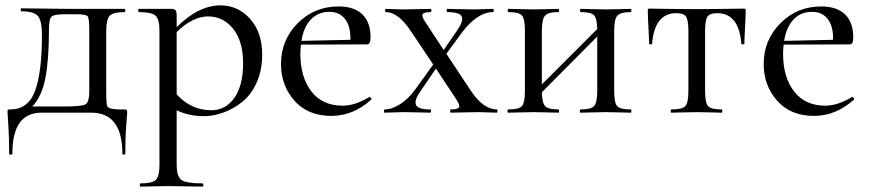

<svg xmlns="http://www.w3.org/2000/svg" viewBox="-20 -419 3234 714"><path d="M443 -12Q450 -12 451.5 -10Q453 -8 453 0Q453 3 449.5 47Q446 91 446 152Q446 156 440.5 156Q435 156 435 152Q435 0 319 0H134Q26 0 26 152Q26 156 20 156Q14 156 14 152Q14 88 11 46.5Q8 5 8 0Q8 -9 9 -10.5Q10 -12 18 -12Q85 -12 110.5 -81.5Q136 -151 136 -288Q136 -342 121 -359.5Q106 -377 59 -377Q57 -377 57 -382.5Q57 -388 59 -388Q71 -388 145 -387Q219 -386 232 -386H444Q446 -386 446 -380Q446 -374 444 -374Q401 -374 388 -360.5Q375 -347 375 -303V-81Q375 -31 379 -24Q385 -12 427 -12Q433 -12 443 -12ZM312 -81V-305Q312 -351 306 -358.5Q300 -366 263 -366H221Q180 -366 171 -356.5Q162 -347 162 -308Q162 -196 148.5 -127.5Q135 -59 100 -23H217Q284 -23 298 -31Q312 -39 312 -81Z M800 -399Q865 -399 910 -349Q955 -299 955 -215Q955 -157 934 -111Q913 -65 879.5 -39Q846 -13 809.5 0Q773 13 738 13Q682 13 637 -9V194Q637 237 654.5 250Q672 263 734 263Q736 263 736 269Q736 275 734 275Q718 275 674.5 274Q631 273 605 273Q584 273 549.5 274Q515 275 503 275Q500 275 500 269Q500 263 503 263Q546 263 559.5 250Q573 237 573 194V-305Q573 -348 558 -361Q543 -374 496 -374Q494 -374 494 -380Q494 -386 496 -386H617Q629 -386 633 -380.5Q637 -375 637 -360V-318Q718 -399 800 -399ZM766 -9Q819 -9 851.5 -55Q884 -101 884 -184Q884 -266 847 -312Q810 -358 754 -358Q697 -358 637 -300V-68Q691 -9 766 -9Z M1353 -58Q1355 -60 1359 -55.5Q1363 -51 1360 -48Q1293 12 1212 12Q1125 12 1075 -44.5Q1025 -101 1025 -181Q1025 -270 1087 -332.5Q1149 -395 1239 -395Q1297 -395 1327.5 -365.5Q1358 -336 1358 -280Q1358 -254 1346 -254L1099 -253Q1097 -231 1097 -219Q1097 -132 1138 -79Q1179 -26 1254 -26Q1300 -26 1353 -58ZM1205 -375Q1163 -375 1136 -346.5Q1109 -318 1101 -267L1283 -271Q1284 -322 1263 -348.5Q1242 -375 1205 -375Z M1828 -12Q1830 -12 1830 -6Q1830 0 1828 0Q1817 0 1795 -1Q1773 -2 1762 -2Q1737 -2 1702.5 -1Q1668 0 1656 0Q1654 0 1654 -6Q1654 -12 1656 -12Q1683 -12 1687 -20Q1691 -28 1676 -51L1601 -164L1546 -83Q1520 -48 1526.5 -30Q1533 -12 1580 -12Q1583 -12 1583 -6Q1583 0 1580 0Q1566 0 1535 -1Q1504 -2 1480 -2Q1465 -2 1444 -1Q1423 0 1410 0Q1408 0 1408 -6Q1408 -12 1410 -12Q1437 -12 1468.5 -32Q1500 -52 1526 -89L1591 -179L1508 -303Q1461 -374 1415 -374Q1412 -374 1412 -380Q1412 -386 1415 -386Q1424 -386 1445.5 -385Q1467 -384 1477 -384Q1501 -384 1535.5 -385Q1570 -386 1582 -386Q1584 -386 1584 -380Q1584 -374 1582 -374Q1556 -374 1551.5 -366Q1547 -358 1563 -335L1630 -233L1678 -303Q1704 -339 1697.5 -356.5Q1691 -374 1643 -374Q1641 -374 1641 -380Q1641 -386 1643 -386Q1657 -386 1688 -385Q1719 -384 1744 -384Q1759 -384 1780 -385Q1801 -386 1814 -386Q1816 -386 1816 -380Q1816 -374 1814 -374Q1755 -374 1697 -297L1640 -219L1730 -83Q1777 -12 1828 -12Z M2326 -12Q2328 -12 2328 -6Q2328 0 2326 0Q2314 0 2282.5 -1Q2251 -2 2234 -2Q2215 -2 2182.5 -1Q2150 0 2139 0Q2136 0 2136 -6Q2136 -12 2139 -12Q2178 -12 2189.5 -25Q2201 -38 2201 -81V-283L1995 -76Q1996 -36 2007.5 -24Q2019 -12 2057 -12Q2059 -12 2059 -6Q2059 0 2057 0Q2045 0 2013.5 -1Q1982 -2 1965 -2Q1946 -2 1914 -1Q1882 0 1870 0Q1867 0 1867 -6Q1867 -12 1870 -12Q1910 -12 1921 -24.5Q1932 -37 1932 -81V-305Q1932 -349 1921 -361.5Q1910 -374 1871 -374Q1868 -374 1868 -380Q1868 -386 1871 -386Q1883 -386 1914.5 -385Q1946 -384 1965 -384Q1982 -384 2014 -385Q2046 -386 2057 -386Q2059 -386 2059 -380Q2059 -374 2057 -374Q2018 -374 2006.5 -360.5Q1995 -347 1995 -303V-105L2201 -311Q2200 -351 2189 -362.5Q2178 -374 2140 -374Q2137 -374 2137 -380Q2137 -386 2140 -386Q2152 -386 2183.5 -385Q2215 -384 2234 -384Q2252 -384 2283 -385Q2314 -386 2326 -386Q2328 -386 2328 -380Q2328 -374 2326 -374Q2287 -374 2275.5 -360.5Q2264 -347 2264 -303V-81Q2264 -37 2275 -24.5Q2286 -12 2326 -12Z M2477 0Q2474 0 2474 -6Q2474 -12 2477 -12Q2517 -12 2528.5 -24.5Q2540 -37 2540 -81V-303Q2540 -343 2531.5 -356.5Q2523 -370 2495 -370Q2414 -370 2405 -256Q2405 -254 2399.5 -254Q2394 -254 2394 -256Q2394 -270 2391.5 -314.5Q2389 -359 2389 -378Q2389 -384 2390 -385.5Q2391 -387 2397 -387Q2401 -387 2458.5 -386Q2516 -385 2569 -385Q2623 -385 2681.5 -386Q2740 -387 2745 -387Q2751 -387 2752 -385.5Q2753 -384 2753 -378Q2753 -359 2750.5 -314.5Q2748 -270 2748 -256Q2748 -254 2742.5 -254Q2737 -254 2737 -256Q2728 -370 2647 -370Q2619 -370 2610.5 -356.5Q2602 -343 2602 -303V-81Q2602 -37 2613 -24.5Q2624 -12 2664 -12Q2666 -12 2666 -6Q2666 0 2664 0Q2652 0 2620.5 -1Q2589 -2 2572 -2Q2554 -2 2522 -1Q2490 0 2477 0Z M3148 -58Q3150 -60 3154 -55.5Q3158 -51 3155 -48Q3088 12 3007 12Q2920 12 2870 -44.5Q2820 -101 2820 -181Q2820 -270 2882 -332.5Q2944 -395 3034 -395Q3092 -395 3122.5 -365.5Q3153 -336 3153 -280Q3153 -254 3141 -254L2894 -253Q2892 -231 2892 -219Q2892 -132 2933 -79Q2974 -26 3049 -26Q3095 -26 3148 -58ZM3000 -375Q2958 -375 2931 -346.5Q2904 -318 2896 -267L3078 -271Q3079 -322 3058 -348.5Q3037 -375 3000 -375Z"/></svg>

Font: Cormorant Garamond Book
Style: Regular
Weight: 500
Designer: Christian Thalmann (Catharsis Fonts)
Version: Version 1.000;PS 002.000;hotconv 1.0.88;makeotf.lib2.5.64775